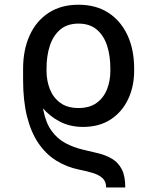

<svg xmlns="http://www.w3.org/2000/svg" viewBox="-20 -573 674 824"><path d="M517.6 231.4H435.5Q435.5 206.5 420.9 192.4Q406.2 178.2 380.1 169.9Q354 161.6 318.8 154.8Q264.6 143.6 220.5 115.7Q176.3 87.9 144.5 41Q112.8 -5.9 95.9 -73.5Q79.1 -141.1 79.1 -231V-274.9L161.6 -273.4V-230Q155.8 -151.4 166.5 -97.9Q177.2 -44.4 201.7 -11Q226.1 22.5 260.5 41Q294.9 59.6 336.4 69.3Q371.6 77.1 404.1 85.4Q436.5 93.8 462.2 109.4Q487.8 125 502.7 153.6Q517.6 182.1 517.6 231.4ZM336.4 -28.3Q280.3 -28.3 236.1 -51.5Q191.9 -74.7 160.2 -113Q128.4 -151.4 109.4 -196.3Q103.5 -210.4 96.4 -222.2Q89.4 -233.9 84.2 -244.9Q79.1 -255.9 79.1 -267.6V-277.3Q79.1 -358.9 107.2 -420.9Q135.3 -482.9 188.5 -517.8Q241.7 -552.7 316.9 -552.7Q392.1 -552.7 445.3 -518.1Q498.5 -483.4 527.1 -421.9Q555.7 -360.4 555.7 -279.3V-269Q555.7 -201.2 529.5 -146.5Q503.4 -91.8 454.6 -60.1Q405.8 -28.3 336.4 -28.3ZM316.9 -109.4Q364.7 -109.4 395 -131.6Q425.3 -153.8 439.5 -190.2Q453.6 -226.6 453.6 -269V-279.3Q453.6 -334 439.5 -377.4Q425.3 -420.9 395 -446.3Q364.7 -471.7 316.9 -471.7Q269 -471.7 238.8 -446.3Q208.5 -420.9 194.1 -377.4Q179.7 -334 179.7 -279.3V-269Q179.7 -226.6 194.1 -190.2Q208.5 -153.8 238.8 -131.6Q269 -109.4 316.9 -109.4Z"/></svg>

Font: Inter Variable
Style: Regular
Weight: 400
Designer: Rasmus Andersson
Foundry: rsms
Version: Version 4.001;git-9221beed3